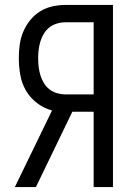

<svg xmlns="http://www.w3.org/2000/svg" viewBox="-20 -755 540 775"><path d="M40 0 190 -309Q157 -318 129.5 -339Q102 -360 85 -389Q68 -418 62 -452Q56 -486 56 -520Q56 -547 59.5 -574Q63 -601 73.5 -626Q84 -651 101 -672.5Q118 -694 141 -708.5Q164 -723 190.5 -729Q217 -735 244 -735H436V0H358V-304H272L125 0ZM244 -374H358V-665H244Q227 -665 210 -660Q193 -655 179.5 -644.5Q166 -634 157 -619Q148 -604 143 -587.5Q138 -571 136 -554Q134 -537 134 -520Q134 -502 136 -485Q138 -468 143 -451.5Q148 -435 157 -420Q166 -405 179.5 -394.5Q193 -384 210 -379Q227 -374 244 -374Z"/></svg>

Font: Iosevka Fuck
Style: Regular
Weight: 400
Monospace: yes
Designer: Belleve Invis
Foundry: Belleve Invis
Version: Version 28.0.7; ttfautohint (v1.8.3)